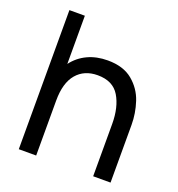

<svg xmlns="http://www.w3.org/2000/svg" viewBox="-131 -827 865 934"><g transform="rotate(20 302.0 -360.0)"><path d="M544.5 -298.5V0H454.5V-270.5Q454.5 -357.5 420.8 -413.5Q387 -469.5 308 -469.5Q239 -469.5 199.2 -422.8Q159.5 -376 159.5 -284.5V0H69.5V-720H149.5V-470.5Q180 -511 225.8 -532.5Q271.5 -554 329.5 -554Q410.5 -554 458.5 -514Q506.5 -474 525.5 -416.2Q544.5 -358.5 544.5 -298.5Z"/></g></svg>

Font: CCSD_manrope Medium
Style: Regular
Weight: 500
Designer: Mikhail Sharanda
Foundry: Mikhail Sharanda
Version: Version 4.503